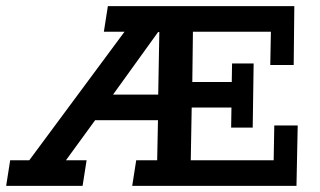

<svg xmlns="http://www.w3.org/2000/svg" viewBox="-58 -603 1039 623"><path d="M-38 0 -25 -83H37L346 -500H279L292 -583H897L895 -392H819L821 -500H568L566 -337H694L695 -397H765L762 -189H692L693 -254H564L561 -83H830L832 -196H908L904 0H371L384 -83H452L455 -233L482 -213H233L274 -245L156 -83H223L210 0ZM285 -263 276 -296H481L455 -275L459 -499H455Z"/></svg>

Font: Rokkitt SemiBold
Style: Italic
Weight: 600
Italic angle: -9°
Designer: Vernon Adams
Foundry: Vernon Adams
Version: Version 3.103